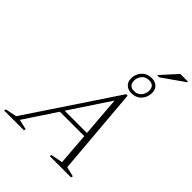

<svg xmlns="http://www.w3.org/2000/svg" viewBox="-349 -1191 1335 1335"><g transform="rotate(45 319.0 -523.0)"><path d="M527 -31.5 599.5 -14 595.5 0H386L390 -14L476.5 -31L458 -268H218L61 -31L136 -14L132 0H-62.5L-59 -14L25 -31L457.5 -680H472ZM236.5 -296.5H455.5L432 -592ZM505.5 -885.5Q538 -885.5 558.8 -866.8Q579.5 -848 579.5 -813.5Q579.5 -770.5 551.5 -740.5Q523.5 -710.5 478 -710.5Q445.5 -710.5 424.8 -729.2Q404 -748 404 -782.5Q404 -825.5 432 -855.5Q460 -885.5 505.5 -885.5ZM481 -734Q515.5 -734 534.8 -757.8Q554 -781.5 554 -809.5Q554 -862 502.5 -862Q467.5 -862 448.5 -838.2Q429.5 -814.5 429.5 -786.5Q429.5 -734 481 -734ZM515.5 -926 624.5 -1046H699.5L698 -1038.5L538 -926Z"/></g></svg>

Font: Newsreader Text Light
Style: Italic
Weight: 300
Italic angle: -17°
Designer: Hugues Gentile
Foundry: Production Type
Version: Version 1.001